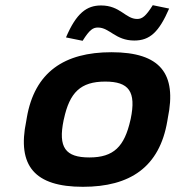

<svg xmlns="http://www.w3.org/2000/svg" viewBox="-20 -710 675 739"><path d="M83 -256 81 -244C45 -71 114 9 299 9C481 9 594 -67 624 -244L626 -256C661 -426 598 -509 409 -509C228 -509 113 -433 83 -256ZM225 -248 226 -252C248 -354 290 -396 385 -396C476 -396 505 -358 483 -252L482 -248C459 -146 418 -104 324 -104C232 -104 203 -142 225 -248ZM234 -566 298 -553C325 -596 338 -604 357 -604C402 -604 424 -554 497 -554C557 -554 592 -587 631 -677L568 -690C541 -647 527 -637 508 -637C463 -637 443 -689 369 -689C314 -689 274 -660 234 -566Z"/></svg>

Font: LT Wave Bold
Style: Italic
Weight: 700
Designer: Daniel Lyons
Version: Version 2.5 (Glyphs App)